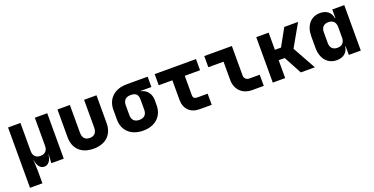

<svg xmlns="http://www.w3.org/2000/svg" viewBox="-26 -1282 4251 2183"><g transform="rotate(-20 2100.0 -190.0)"><path d="M390 -210C390 -153 358 -120 303 -120C248 -120 216 -153 216 -210V-550H66V180H216V30L211 -105H213C221 -33 254 10 303 10C352 10 385 -33 393 -105H395L390 0H540V-550H390Z M900 10C1046 10 1136 -74 1136 -214V-550H986V-215C986 -153 955 -120 900 -120C844 -120 814 -153 814 -215V-550H664V-214C664 -75 752 10 900 10Z M1755 -550H1500C1353 -550 1260 -462 1260 -330V-210C1260 -78 1353 10 1500 10C1647 10 1740 -78 1740 -210V-270C1740 -350 1696 -406 1623 -422V-425H1755ZM1590 -210C1590 -152 1558 -120 1500 -120C1442 -120 1410 -152 1410 -210V-330C1410 -388 1442 -420 1500 -420C1558 -420 1590 -402 1590 -330Z M2330 0V-135H2200C2171 -135 2155 -151 2155 -180V-415H2340V-550H1840V-415H2005V-180C2005 -68 2073 0 2185 0Z M2960 0V-135H2834C2798 -135 2774 -159 2774 -195V-550H2440V-415H2624V-195C2624 -78 2702 0 2819 0Z M3219 0V-216H3292L3408 0H3578L3422 -281L3575 -550H3408L3293 -342H3219V-550H3069V0Z M3989 -445H3984C3973 -518 3922 -560 3843 -560C3732 -560 3660 -476 3660 -345V-205C3660 -74 3732 10 3843 10C3922 10 3973 -32 3984 -105H3989V0H4134V-550H3989ZM3897 -120C3841 -120 3810 -152 3810 -210V-340C3810 -398 3841 -430 3897 -430C3952 -430 3984 -397 3984 -340V-210C3984 -153 3952 -120 3897 -120Z"/></g></svg>

Font: Tekne LDO ExtraBold
Style: Regular
Weight: 800
Monospace: yes
Designer: Alessio Laiso, Mario Rullo, Paolo Rosset
Foundry: Alessio Laiso
Version: Version 1.000;hotconv 1.0.109;makeotfexe 2.5.65596